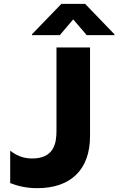

<svg xmlns="http://www.w3.org/2000/svg" viewBox="-20 -976 620 1006"><path d="M293.3 -791.9 363.6 -874.3 434.3 -791.9H579.5V-796.5L426.1 -955.6H301.5L147.7 -796.5V-791.9ZM175.8 9.9C349.1 9.9 451.7 -85.9 451.7 -262.1V-727.3H275.9V-290.5C275.9 -229.8 265.6 -145.6 148.4 -145.6C113.6 -145.6 74.2 -154.5 33.4 -186.4V-16.7C70.3 -2.8 112.9 9.9 175.8 9.9Z"/></svg>

Font: TID UI Extra Bold
Style: Regular
Weight: 800
Designer: The TID Project Authors
Foundry: Bakken & Bæck
Version: Version 1.001;hotconv 1.0.109;makeotfexe 2.5.65596